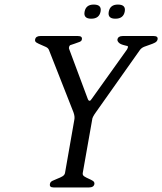

<svg xmlns="http://www.w3.org/2000/svg" viewBox="-20 -822 711 842"><path d="M527 -771Q521 -740 486 -740Q451 -740 457 -771Q463 -802 497 -802Q533 -802 527 -771ZM421 -771Q415 -740 380 -740Q345 -740 351 -771Q357 -802 391 -802Q427 -802 421 -771ZM671 -649Q669 -640 659.5 -635Q650 -630 637.5 -626Q625 -622 612.5 -617Q600 -612 593 -602L400 -329Q384 -307 384 -296L343 -64Q341 -54 349.5 -48.5Q358 -43 368.5 -38.5Q379 -34 387 -29Q395 -24 394 -15Q391 0 371 0H215Q196 0 199 -15Q200 -24 210 -29Q220 -34 232 -38.5Q244 -43 253.5 -48.5Q263 -54 265 -63L306 -297Q309 -311 302 -330L195 -602Q192 -611 181.5 -616Q171 -621 160 -625.5Q149 -630 140.5 -635Q132 -640 134 -649Q137 -664 157 -664H322Q342 -664 339 -649Q338 -642 329.5 -638.5Q321 -635 306 -630L291 -625Q285 -624 283 -616Q281 -611 284 -605L365 -388Q368 -380 373 -380Q377 -380 382 -388L537 -605Q541 -613 541 -615Q542 -621 535 -621L520 -625Q506 -629 500 -636Q494 -643 495 -649Q498 -664 518 -664H654Q674 -664 671 -649Z"/></svg>

Font: Jura
Style: Italic
Weight: 400
Designer: Ed Merritt
Foundry: Ten by Twenty
Version: Version 1.007